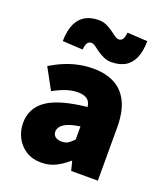

<svg xmlns="http://www.w3.org/2000/svg" viewBox="-139 -840 814 947"><g transform="rotate(20 268.0 -367.0)"><path d="M188 12Q141 12 107.5 -9.5Q74 -31 56 -66Q38 -101 38 -142Q38 -220 102 -264.5Q166 -309 310 -324Q308 -342 300 -353.5Q292 -365 277 -370.5Q262 -376 240 -376Q213 -376 183 -366.5Q153 -357 114 -336L54 -446Q89 -467 125 -482Q161 -497 198 -504.5Q235 -512 274 -512Q339 -512 385.5 -487.5Q432 -463 457 -411.5Q482 -360 482 -278V0H342L330 -48H326Q296 -21 262.5 -4.5Q229 12 188 12ZM248 -120Q269 -120 283 -129.5Q297 -139 310 -154V-222Q269 -216 245.5 -206Q222 -196 212 -183Q202 -170 202 -156Q202 -139 214 -129.5Q226 -120 248 -120ZM344 -572Q322 -572 303 -580.5Q284 -589 269 -600Q254 -611 242 -619.5Q230 -628 220 -628Q208 -628 200.5 -618.5Q193 -609 190 -582L84 -588Q85 -645 101.5 -679.5Q118 -714 147 -730Q176 -746 216 -746Q239 -746 257.5 -737.5Q276 -729 291 -718Q306 -707 318 -698.5Q330 -690 340 -690Q352 -690 359.5 -699.5Q367 -709 370 -736L476 -730Q475 -674 459 -639Q443 -604 413.5 -588Q384 -572 344 -572Z"/></g></svg>

Font: Source Sans 3 Black
Style: Regular
Weight: 900
Designer: Paul D. Hunt
Foundry: Adobe
Version: Version 3.046;hotconv 1.0.118;makeotfexe 2.5.65603